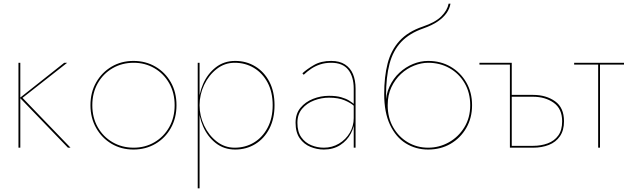

<svg xmlns="http://www.w3.org/2000/svg" viewBox="-20 -800 3405 1040"><path d="M80 -460V0H90V-460ZM328 -460 88 -270 348 0H362L102 -270L344 -460Z M470 -230Q470 -161 501 -106.5Q532 -52 584.5 -21Q637 10 703 10Q769 10 822 -21Q875 -52 905.5 -106.5Q936 -161 936 -230Q936 -300 905.5 -354Q875 -408 822 -439Q769 -470 703 -470Q637 -470 584.5 -439Q532 -408 501 -354Q470 -300 470 -230ZM480 -230Q480 -297 509.5 -349Q539 -401 590 -430.5Q641 -460 704 -460Q766 -460 816.5 -430.5Q867 -401 896.5 -349Q926 -297 926 -230Q926 -163 896.5 -111Q867 -59 816.5 -29.5Q766 0 704 0Q641 0 590 -29.5Q539 -59 509.5 -111Q480 -163 480 -230Z M1061 220V-460H1051V220ZM1467 -230Q1467 -304 1439 -357.5Q1411 -411 1362.5 -440.5Q1314 -470 1254 -470Q1193 -470 1148.5 -435Q1104 -400 1080 -345Q1056 -290 1056 -230Q1056 -171 1080 -115.5Q1104 -60 1148.5 -25Q1193 10 1254 10Q1314 10 1362.5 -19.5Q1411 -49 1439 -103Q1467 -157 1467 -230ZM1457 -230Q1457 -160 1429.5 -108Q1402 -56 1355.5 -28Q1309 0 1251 0Q1197 0 1154 -33.5Q1111 -67 1086 -119.5Q1061 -172 1061 -230Q1061 -288 1086 -340.5Q1111 -393 1154 -426.5Q1197 -460 1251 -460Q1309 -460 1355.5 -432Q1402 -404 1429.5 -352.5Q1457 -301 1457 -230Z M1591 -135Q1591 -181 1616.5 -211Q1642 -241 1681.5 -256Q1721 -271 1762 -271Q1813 -271 1847 -256.5Q1881 -242 1899 -225V-235Q1889 -244 1871.5 -255Q1854 -266 1827.5 -273.5Q1801 -281 1762 -281Q1717 -281 1675.5 -264.5Q1634 -248 1607.5 -216Q1581 -184 1581 -135Q1581 -83 1603.5 -51Q1626 -19 1661.5 -4.5Q1697 10 1734 10Q1785 10 1822.5 -14Q1860 -38 1880.5 -77Q1901 -116 1901 -160H1896Q1896 -117 1874.5 -80.5Q1853 -44 1816 -22Q1779 0 1734 0Q1699 0 1666 -13.5Q1633 -27 1612 -56.5Q1591 -86 1591 -135ZM1625 -395Q1644 -413 1665.5 -427.5Q1687 -442 1714 -451Q1741 -460 1774 -460Q1836 -460 1866 -422.5Q1896 -385 1896 -320V0H1906V-320Q1906 -365 1892 -398.5Q1878 -432 1848.5 -451Q1819 -470 1774 -470Q1719 -470 1681 -448Q1643 -426 1618 -403Z M2299 -460Q2363 -460 2414.5 -431Q2466 -402 2496.5 -350Q2527 -298 2527 -230Q2527 -162 2495 -110Q2463 -58 2411 -29Q2359 0 2299 0Q2239 0 2189.5 -29Q2140 -58 2110 -110Q2080 -162 2080 -230L2061 -290Q2061 -191 2092.5 -124Q2124 -57 2178 -23.5Q2232 10 2299 10Q2367 10 2420.5 -21Q2474 -52 2505.5 -106.5Q2537 -161 2537 -230Q2537 -300 2505.5 -354Q2474 -408 2420.5 -439Q2367 -470 2299 -470ZM2069 -230H2080Q2080 -285 2100 -327.5Q2120 -370 2152 -399.5Q2184 -429 2223 -444.5Q2262 -460 2299 -460V-470Q2258 -470 2217.5 -453.5Q2177 -437 2143.5 -406Q2110 -375 2089.5 -330.5Q2069 -286 2069 -230ZM2061 -290 2071 -230V-280Q2071 -383 2090 -454.5Q2109 -526 2153.5 -573Q2198 -620 2273 -646Q2321 -663 2351.5 -684Q2382 -705 2399 -729.5Q2416 -754 2420 -780H2410Q2403 -744 2370.5 -711.5Q2338 -679 2270 -656Q2190 -629 2144 -578.5Q2098 -528 2079.5 -456Q2061 -384 2061 -290Z M2749 -276H2867Q2933 -276 2979 -243.5Q3025 -211 3025 -143Q3025 -95 3004 -66Q2983 -37 2947 -23.5Q2911 -10 2867 -10H2749V0H2867Q2915 0 2953 -15Q2991 -30 3013 -62Q3035 -94 3035 -143Q3035 -217 2986.5 -251.5Q2938 -286 2867 -286H2749ZM2742 -450V0H2752V-460H2577V-450Z M3090 -460V-450H3360V-460ZM3220 -455V0H3230V-455Z"/></svg>

Font: Jost Thin
Style: Regular
Weight: 250
Version: Version 3.710